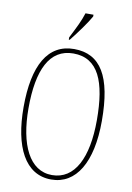

<svg xmlns="http://www.w3.org/2000/svg" viewBox="-101 -993 732 1065"><g transform="rotate(10 265.0 -460.5)"><path d="M226 -784V-771H231C269 -818 318 -886 337 -921V-931H292C278 -886 256 -843 226 -784ZM264 10C404 10 485 -125 485 -358C485 -610 414 -725 265 -725C118 -725 44 -596 44 -359C44 -137 116 10 264 10ZM264 -15C137 -15 72 -153 72 -358C72 -574 131 -700 265 -700C406 -700 457 -574 457 -358C457 -146 392 -15 264 -15Z"/></g></svg>

Font: Noto Serif Hebrew ExtraCondensed Thin
Style: Regular
Weight: 100
Width: 2
Designer: Monotype Design Team
Foundry: Monotype Imaging Inc.
Version: Version 2.004